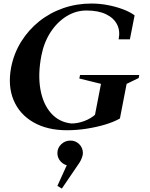

<svg xmlns="http://www.w3.org/2000/svg" viewBox="-20 -736 868 1108"><path d="M366.8 15.6Q252 15.6 172.2 -30.6Q92.4 -76.8 58.3 -158.6Q24.2 -240.4 44.2 -347Q60.2 -428.2 102.3 -495.8Q144.4 -563.4 206.3 -612.9Q268.2 -662.4 345.5 -689.1Q422.8 -715.8 508.8 -715.6Q554.6 -715.6 601.2 -706.8Q647.8 -698 688.9 -682.7Q730 -667.4 756.8 -647.4L729.6 -509H664.6Q674.6 -558 655.3 -595.4Q636 -632.8 591.3 -654.1Q546.6 -675.4 479 -675.4Q417.8 -675.4 364 -642.2Q310.2 -609 272 -550.5Q233.8 -492 218.8 -415Q198 -307.6 213 -221.5Q228 -135.4 274.5 -83Q321 -30.6 392.4 -23.4Q429 -23.4 466.9 -37.7Q504.8 -52 532.2 -77L526.4 -64.4L564.4 -260.8L570.6 -250.2L437.8 -283L441.8 -303H783.4L780.4 -285.8L702.6 -248L712.2 -259.6L672 -52.2Q637 -32.2 586.2 -17Q535.4 -1.8 478.3 6.9Q421.2 15.6 366.8 15.6ZM336.8 352.4 311.2 336.6 380.2 184.8V220.2Q351.4 218.2 331.3 197.1Q311.2 176 311.2 147.8Q311.2 117.4 333.4 96.3Q355.6 75.2 386.4 75.2Q416.6 75.2 437.5 96.3Q458.4 117.4 458.4 147.8Q458.4 158.6 452.7 174Q447 189.4 439.4 201.6Z"/></svg>

Font: Wittgenstein
Style: Italic
Weight: 400
Italic angle: -11°
Designer: Jörg Drees
Foundry: Jörg Drees
Version: Version 1.500